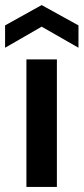

<svg xmlns="http://www.w3.org/2000/svg" viewBox="-37 -736 329 756"><path d="M67 0V-502H187V0ZM-17 -548V-636L127 -716L272 -636V-548L127 -631Z"/></svg>

Font: DM Sans 16pt SemiBold
Style: Regular
Weight: 600
Version: Version 4.004;gftools[0.9.30]